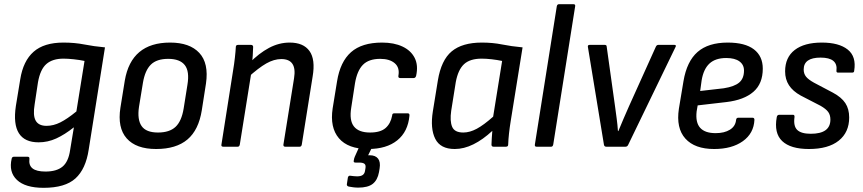

<svg xmlns="http://www.w3.org/2000/svg" viewBox="-20 -703 4137 920"><path d="M284 -499Q338 -499 383.5 -490Q429 -481 483 -476L405 14Q391 107 341.5 152Q292 197 189 197Q101 197 61 159Q21 121 36 57Q38 48 47 48H112Q122 48 121 58Q117 89 136 104Q155 119 198 119Q251 119 279.5 95.5Q308 72 316 16L334 -93Q290 -58 249.5 -39.5Q209 -21 165 -21Q98 -21 70.5 -64.5Q43 -108 56 -195L77 -323Q91 -411 141 -455Q191 -499 284 -499ZM203 -100Q236 -100 269 -116.5Q302 -133 346 -169L385 -411Q361 -416 333 -419Q305 -422 284 -422Q232 -422 202.5 -396.5Q173 -371 162 -309L146 -203Q137 -150 151 -125Q165 -100 203 -100Z M728 11Q632 11 587 -40Q542 -91 557 -187L578 -317Q609 -499 795 -499Q889 -499 935 -449.5Q981 -400 967 -303L947 -175Q932 -80 878 -34.5Q824 11 728 11ZM737 -68Q792 -68 821 -95Q850 -122 860 -183L878 -296Q889 -361 865.5 -391Q842 -421 786 -421Q731 -421 703 -393.5Q675 -366 665 -307L646 -191Q637 -130 658.5 -99Q680 -68 737 -68Z M1347 0Q1337 0 1338 -10L1389 -328Q1404 -420 1328 -420Q1293 -420 1256 -399Q1219 -378 1166 -330L1174 -400Q1221 -448 1269 -473.5Q1317 -499 1368 -499Q1434 -499 1463 -458.5Q1492 -418 1478 -336L1426 -10Q1424 0 1416 0ZM1050 0Q1039 0 1041 -10L1097 -366Q1102 -395 1105.5 -426.5Q1109 -458 1110 -478Q1110 -488 1121 -488H1182Q1192 -488 1193 -479Q1193 -464 1191 -436Q1189 -408 1186 -388V-366L1129 -10Q1127 0 1119 0Z M1744 11Q1648 11 1604 -40.5Q1560 -92 1574 -184L1595 -313Q1610 -407 1662 -453Q1714 -499 1811 -499Q1868 -499 1908.5 -480Q1949 -461 1967 -425.5Q1985 -390 1974 -340Q1971 -329 1962 -329H1898Q1887 -329 1889 -340Q1896 -379 1871.5 -400Q1847 -421 1802 -421Q1747 -421 1719 -392.5Q1691 -364 1681 -304L1663 -187Q1653 -126 1676 -97Q1699 -68 1753 -68Q1803 -68 1827.5 -89.5Q1852 -111 1859 -149Q1859 -160 1869 -160H1934Q1943 -160 1942 -149Q1935 -72 1883.5 -30.5Q1832 11 1744 11ZM1697 196Q1685 196 1673 194.5Q1661 193 1651 191Q1641 188 1642 180L1647 147Q1650 138 1658 139Q1666 140 1674.5 141Q1683 142 1691 142Q1709 142 1718 135.5Q1727 129 1729 116L1731 104Q1734 88 1726.5 82Q1719 76 1701 76H1683Q1673 76 1675 67Q1676 61 1677 56.5Q1678 52 1680 48L1711 -21Q1716 -31 1723 -31H1767Q1778 -31 1774 -20L1744 41H1752Q1779 41 1791.5 57Q1804 73 1799 104L1796 122Q1789 160 1766 178Q1743 196 1697 196Z M2159 11Q2090 11 2065.5 -38Q2041 -87 2054 -169L2078 -317Q2094 -415 2144.5 -457Q2195 -499 2289 -499Q2341 -499 2385.5 -490Q2430 -481 2484 -476L2427 -122Q2422 -91 2419 -63.5Q2416 -36 2415 -10Q2415 0 2404 0H2345Q2335 0 2335 -10Q2335 -25 2336.5 -42Q2338 -59 2339 -76Q2294 -34 2248.5 -11.5Q2203 11 2159 11ZM2200 -68Q2231 -68 2264.5 -86Q2298 -104 2343 -144L2386 -411Q2362 -416 2336 -419Q2310 -422 2288 -422Q2232 -422 2203.5 -395.5Q2175 -369 2164 -310L2142 -172Q2135 -123 2146.5 -95.5Q2158 -68 2200 -68Z M2551 0Q2541 0 2543 -11L2648 -673Q2650 -683 2659 -683H2727Q2738 -683 2736 -673L2631 -11Q2629 0 2621 0Z M2885 0Q2876 0 2874 -9L2797 -478Q2795 -488 2806 -488H2877Q2887 -488 2887 -480L2927 -194Q2931 -164 2935 -134.5Q2939 -105 2941 -75H2943Q2955 -105 2968 -134.5Q2981 -164 2994 -194L3123 -480Q3125 -484 3128 -486Q3131 -488 3135 -488H3211Q3216 -488 3218 -485.5Q3220 -483 3217 -478L2990 -9Q2986 0 2977 0Z M3402 11Q3309 11 3264 -39Q3219 -89 3233 -182L3255 -314Q3271 -409 3322.5 -454Q3374 -499 3467 -499Q3550 -499 3592.5 -466.5Q3635 -434 3635 -374Q3635 -302 3590 -263Q3545 -224 3461 -214L3323 -198L3318 -169Q3312 -116 3335 -90.5Q3358 -65 3409 -65Q3451 -65 3477.5 -81.5Q3504 -98 3507 -128Q3508 -139 3518 -139H3585Q3595 -139 3595 -129Q3592 -64 3539.5 -26.5Q3487 11 3402 11ZM3335 -267 3448 -280Q3499 -288 3522 -307.5Q3545 -327 3545 -365Q3545 -393 3523 -409Q3501 -425 3460 -425Q3408 -425 3379.5 -398.5Q3351 -372 3342 -318Z M3856 11Q3768 11 3728 -27Q3688 -65 3702 -142Q3704 -153 3714 -153H3780Q3788 -153 3787 -142Q3781 -99 3800 -80.5Q3819 -62 3865 -62Q3959 -62 3959 -130Q3959 -152 3948.5 -166.5Q3938 -181 3912 -196L3817 -245Q3779 -266 3760.5 -294.5Q3742 -323 3742 -361Q3742 -428 3788 -463.5Q3834 -499 3918 -499Q4000 -499 4042 -465.5Q4084 -432 4073 -364Q4073 -355 4063 -355H3996Q3987 -355 3988 -364Q3996 -427 3912 -427Q3831 -427 3831 -370Q3831 -350 3842 -336Q3853 -322 3880 -307L3971 -259Q4012 -237 4030.5 -209Q4049 -181 4049 -140Q4049 -69 3999 -29Q3949 11 3856 11Z"/></svg>

Font: Sofia Sans Semi Condensed Medium
Style: Italic
Weight: 500
Italic angle: -9°
Version: Version 4.100